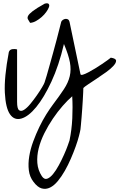

<svg xmlns="http://www.w3.org/2000/svg" viewBox="-20 -871 733 1180"><path d="M185.5 246.1Q162.1 215.8 157.2 175.3Q152.3 134.8 159.7 89.8Q167 44.9 184.1 -1.5Q201.2 -47.9 221.7 -90.3Q242.2 -132.8 264.6 -168.5Q287.1 -204.1 304.7 -227.5Q346.7 -283.2 373 -323.2Q399.4 -363.3 408.7 -402.8Q418 -442.4 409.7 -487.8Q401.4 -533.2 373 -600.6Q341.8 -467.8 295.9 -369.1Q250 -270.5 202.6 -212.9Q155.3 -155.3 111.8 -142.6Q68.4 -129.9 41.5 -168.5Q14.6 -207 9.8 -300.8Q4.9 -394.5 34.2 -550.8Q39.1 -566.4 55.7 -568.8Q72.3 -571.3 85 -567.4V-245.1Q85 -203.1 97.2 -193.8Q109.4 -184.6 127.4 -195.8Q145.5 -207 166.5 -232.4Q187.5 -257.8 206.5 -285.2Q225.6 -312.5 238.8 -335Q252 -357.4 253.9 -364.3Q258.8 -377.9 267.1 -406.7Q275.4 -435.5 285.6 -472.2Q295.9 -508.8 307.1 -549.3Q318.4 -589.8 328.1 -627Q337.9 -664.1 345.2 -693.4Q352.5 -722.7 356.4 -737.3Q359.4 -744.1 366.7 -749Q374 -753.9 382.3 -754.9Q390.6 -755.9 397.5 -752Q404.3 -748 407.2 -737.3L474.6 -415Q476.6 -408.2 489.7 -412.1Q502.9 -416 522.5 -426.3Q542 -436.5 564.5 -450.2Q586.9 -463.9 606.9 -477.5Q627 -491.2 642.1 -502Q657.2 -512.7 661.1 -516.6Q692.4 -511.7 693.4 -498.5Q694.3 -485.4 677.7 -466.8Q661.1 -448.2 631.8 -427.2Q602.5 -406.2 573.7 -387.2Q544.9 -368.2 521.5 -352.5Q498 -336.9 492.2 -330.1Q492.2 -320.3 491.2 -300.8Q490.2 -281.2 488.8 -255.9Q487.3 -230.5 485.4 -203.1Q483.4 -175.8 481.4 -150.4Q479.5 -125 477.5 -105.5L474.6 -76.2Q472.7 -63.5 465.3 -35.2Q458 -6.8 445.3 28.8Q432.6 64.5 415.5 104Q398.4 143.6 378.4 178.7Q358.4 213.9 335.4 241.7Q312.5 269.5 287.6 281.7Q262.7 293.9 236.8 287.1Q210.9 280.3 185.5 246.1ZM237.3 211.9Q252 233.4 269.5 227.5Q287.1 221.7 305.7 199.2Q324.2 176.8 341.8 144Q359.4 111.3 373.5 79.6Q387.7 47.9 396.5 22.9Q405.3 -2 407.2 -7.8Q420.9 -73.2 424.3 -143.6Q427.7 -213.9 423.8 -279.3Q396.5 -255.9 365.2 -220.2Q334 -184.6 305.2 -142.1Q276.4 -99.6 252.9 -52.7Q229.5 -5.9 217.8 40.5Q206.1 86.9 209.5 130.9Q212.9 174.8 237.3 211.9ZM165 -730.5Q158.2 -742.2 152.3 -751.5Q146.5 -760.7 152.3 -772.9Q158.2 -785.2 181.2 -802.7Q204.1 -820.3 254.9 -848.6Q273.4 -853.5 279.3 -846.7Q285.2 -839.8 280.8 -827.1Q276.4 -814.5 264.6 -797.9Q252.9 -781.2 236.3 -766.6Q219.7 -752 201.2 -741.7Q182.6 -731.4 165 -730.5Z"/></svg>

Font: Over the Rainbow
Style: Regular
Weight: 400
Designer: Kimberly Geswein
Foundry: Kimberly Geswein
Version: Version 1.002 2010